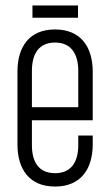

<svg xmlns="http://www.w3.org/2000/svg" viewBox="-20 -674 404 704"><path d="M99 -609H266V-654H99ZM320 -233V-411C320 -502 276 -566 182 -566C87 -566 44 -502 44 -411V-145C44 -54 87 10 182 10C276 10 320 -54 320 -145V-177H267V-142C267 -80 241 -39 182 -39C122 -39 97 -80 97 -142V-233ZM97 -281V-414C97 -476 122 -518 182 -518C241 -518 267 -476 267 -414V-281Z"/></svg>

Font: Modon Arabic
Style: Regular
Weight: 400
Designer: Ahmedzaza
Foundry: Ahmedzaza
Version: Version 2.010